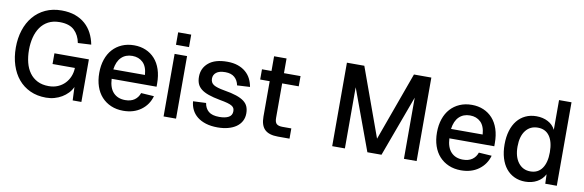

<svg xmlns="http://www.w3.org/2000/svg" viewBox="-51 -1159 4887 1608"><g transform="rotate(10 2392.5 -355.0)"><path d="M367 16Q291 16 231.5 -11.5Q172 -39 131 -88Q90 -137 68 -205Q46 -273 46 -354Q46 -434 68 -502Q90 -570 132 -620Q174 -670 234.5 -698Q295 -726 371 -726Q437 -726 487 -708Q537 -690 573 -658Q609 -626 631.5 -582.5Q654 -539 664 -487L551 -481Q539 -546 497 -586.5Q455 -627 372 -627Q316 -627 275.5 -605.5Q235 -584 209 -546.5Q183 -509 170.5 -459.5Q158 -410 158 -354Q158 -296 170.5 -246.5Q183 -197 209.5 -160.5Q236 -124 276.5 -103.5Q317 -83 372 -83Q416 -83 450.5 -98Q485 -113 509.5 -138.5Q534 -164 548 -198Q562 -232 563 -271H373V-362H666V0H592L587 -113Q574 -84 551.5 -60.5Q529 -37 500.5 -20Q472 -3 438 6.5Q404 16 367 16Z M1023 12Q965 12 918.5 -8Q872 -28 839 -64Q806 -100 788.5 -151.5Q771 -203 771 -266Q771 -329 788.5 -380.5Q806 -432 838.5 -468Q871 -504 917 -524Q963 -544 1020 -544Q1074 -544 1119 -525Q1164 -506 1196.5 -470Q1229 -434 1246.5 -381.5Q1264 -329 1264 -262V-235H882Q886 -157 923.5 -118Q961 -79 1024 -79Q1072 -79 1102.5 -100.5Q1133 -122 1146 -160L1256 -153Q1235 -78 1173.5 -33Q1112 12 1023 12ZM1151 -315Q1146 -386 1110.5 -420Q1075 -454 1020 -454Q963 -454 927 -418.5Q891 -383 882 -315Z M1365 0V-532H1471V0ZM1363 -609V-715H1474V-609Z M1825 12Q1769 12 1725.5 -1.5Q1682 -15 1652 -39Q1622 -63 1605.5 -96Q1589 -129 1586 -168L1696 -173Q1703 -128 1733 -102.5Q1763 -77 1825 -77Q1875 -77 1904 -93Q1933 -109 1933 -144Q1933 -159 1928 -169.5Q1923 -180 1909.5 -188.5Q1896 -197 1871 -204Q1846 -211 1806 -218Q1747 -229 1707 -243Q1667 -257 1643 -276.5Q1619 -296 1609 -321Q1599 -346 1599 -379Q1599 -452 1653.5 -498Q1708 -544 1812 -544Q1863 -544 1902 -530.5Q1941 -517 1969 -493Q1997 -469 2013 -437Q2029 -405 2035 -369L1926 -363Q1918 -405 1889.5 -430Q1861 -455 1811 -455Q1759 -455 1734 -435Q1709 -415 1709 -383Q1709 -348 1736 -331Q1763 -314 1828 -303Q1890 -293 1931.5 -279Q1973 -265 1997.5 -246.5Q2022 -228 2032.5 -203Q2043 -178 2043 -145Q2043 -108 2027 -78.5Q2011 -49 1982 -29Q1953 -9 1913 1.5Q1873 12 1825 12Z M2337 0Q2261 0 2225 -34.5Q2189 -69 2189 -144V-445H2108V-532H2189V-657H2295V-532H2436V-445H2295V-152Q2295 -114 2311 -100.5Q2327 -87 2360 -87H2436V0Z M2799 0V-710H2947L3158 -127L3369 -710H3517V0H3409V-520L3218 -1H3098L2907 -520V0Z M3895 12Q3837 12 3790.5 -8Q3744 -28 3711 -64Q3678 -100 3660.5 -151.5Q3643 -203 3643 -266Q3643 -329 3660.5 -380.5Q3678 -432 3710.5 -468Q3743 -504 3789 -524Q3835 -544 3892 -544Q3946 -544 3991 -525Q4036 -506 4068.5 -470Q4101 -434 4118.5 -381.5Q4136 -329 4136 -262V-235H3754Q3758 -157 3795.5 -118Q3833 -79 3896 -79Q3944 -79 3974.5 -100.5Q4005 -122 4018 -160L4128 -153Q4107 -78 4045.5 -33Q3984 12 3895 12ZM4023 -315Q4018 -386 3982.5 -420Q3947 -454 3892 -454Q3835 -454 3799 -418.5Q3763 -383 3754 -315Z M4441 12Q4390 12 4348.5 -7.5Q4307 -27 4278 -63Q4249 -99 4233.5 -150.5Q4218 -202 4218 -266Q4218 -330 4233.5 -381.5Q4249 -433 4278 -469Q4307 -505 4348.5 -524.5Q4390 -544 4441 -544Q4496 -544 4539 -521.5Q4582 -499 4603 -457V-710H4709V0H4611L4608 -80Q4585 -36 4541 -12Q4497 12 4441 12ZM4469 -80Q4534 -80 4568.5 -129Q4603 -178 4603 -266Q4603 -355 4568.5 -403.5Q4534 -452 4469 -452Q4404 -452 4366 -403Q4328 -354 4328 -266Q4328 -180 4366.5 -130Q4405 -80 4469 -80Z"/></g></svg>

Font: Geist Med
Style: Regular
Weight: 400
Designer: Basement.studio, Andrés Briganti, Mateo Zaragoza
Foundry: Basement.studio, Vercel, Andrés Briganti, Guido Ferreyra, Mateo Zaragoza
Version: Version 1.401